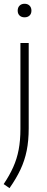

<svg xmlns="http://www.w3.org/2000/svg" viewBox="-32 -769 250 1020"><path d="M18.5 230.5 -12.5 209Q18.5 163 38.2 119Q58 75 67.2 26Q76.5 -23 76.5 -83.5V-540.5H120.5V-88Q120.5 -21.5 109.8 31.5Q99 84.5 76.5 132.2Q54 180 18.5 230.5ZM98.5 -677Q82 -677 72 -686.5Q62 -696 62 -712.5Q62 -729 72 -739Q82 -749 98.5 -749Q115 -749 125 -739Q135 -729 135 -712.5Q135 -696 125 -686.5Q115 -677 98.5 -677Z"/></svg>

Font: Encode Sans SmCnd XLt
Style: Regular
Weight: 200
Width: 4
Designer: Multiple Designers
Foundry: Impallari Type
Version: Version 3.002; ttfautohint (v1.8.3) -l 8 -r 50 -G 200 -x 14 